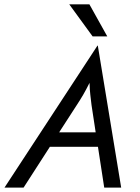

<svg xmlns="http://www.w3.org/2000/svg" viewBox="-60 -853 635 873"><path d="M-39.6 0 383.3 -645.8H384.7L491 0H413.9L385.4 -185.4H166.7L47.2 0ZM209 -251.4H375L356.2 -375Q353.5 -398.6 350.7 -421.5Q347.9 -444.4 347.2 -476.4Q331.2 -444.4 318.1 -421.9Q304.9 -399.3 288.9 -375ZM361.1 -687.5 254.9 -833.3H346.5L427.8 -687.5Z"/></svg>

Font: Afacad
Style: Italic
Weight: 400
Italic angle: -14°
Designer: Kristian Moeller
Foundry: Dicotype
Version: Version 1.000